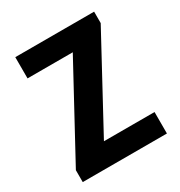

<svg xmlns="http://www.w3.org/2000/svg" viewBox="-132 -620 668 713"><g transform="rotate(-30 202.0 -263.5)"><path d="M19 0V-51L228 -436H34V-527H372V-478L163 -92H380V0Z"/></g></svg>

Font: Archivo SemiBold Condensed
Style: Regular
Weight: 600
Width: 3
Version: Version 2.001